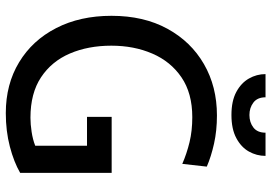

<svg xmlns="http://www.w3.org/2000/svg" viewBox="-157 -765 936 662"><g transform="rotate(90 311.0 -434.0)"><path d="M370 14Q270.5 14 194.8 -31.8Q119 -77.5 76.8 -159.8Q34.5 -242 34.5 -350.5Q34.5 -461.5 79 -543Q123.5 -624.5 201 -669.2Q278.5 -714 378 -714Q430.5 -714 475.2 -704Q520 -694 554.5 -679L545 -594.5Q509.5 -610 470.2 -619.5Q431 -629 384 -629Q301.5 -629 246.8 -591.8Q192 -554.5 164.8 -491.2Q137.5 -428 137.5 -350Q137.5 -270 164.5 -207Q191.5 -144 246.5 -107.5Q301.5 -71 386 -71Q408 -71 434.5 -75Q461 -79 482.5 -87.5V-266H383V-351H576V-35.5Q539 -14 485.5 0Q432 14 370 14ZM376.5 -764Q328 -764 297 -780.8Q266 -797.5 250.8 -824.2Q235.5 -851 235.5 -881.5H315.5Q315.5 -853.5 333.5 -839.8Q351.5 -826 376.5 -826Q402 -826 419.8 -839.8Q437.5 -853.5 437.5 -881.5H517.5Q517.5 -851 502.5 -824.2Q487.5 -797.5 456.2 -780.8Q425 -764 376.5 -764Z"/></g></svg>

Font: Cabin
Style: Regular
Weight: 400
Width: 4
Designer: Pablo Impallari
Foundry: Pablo Impallari. http://www.impallari.com Igino Marini. http://www.ikern.com
Version: Version 3.001